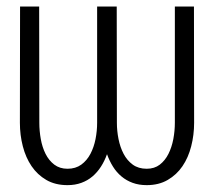

<svg xmlns="http://www.w3.org/2000/svg" viewBox="-20 -548 640 579"><path d="M564.9 -528.3 565.4 -177.7Q565.4 -141.1 556.6 -106.9Q547.9 -72.8 530.3 -46.9Q512.7 -21 485.8 -5.4Q459 10.3 422.4 10.3Q398.9 10.3 380.1 3.4Q361.3 -3.4 346.4 -15.9Q331.5 -28.3 320.8 -45.4Q310.1 -62.5 302.7 -83Q295.4 -62.5 284.4 -45.4Q273.4 -28.3 258.8 -15.9Q244.1 -3.4 225.3 3.4Q206.5 10.3 183.6 10.3Q146.5 10.3 119.6 -5.4Q92.8 -21 75.2 -46.9Q57.6 -72.8 48.8 -106.9Q40 -141.1 40 -177.7L40.5 -528.3H98.1L98.6 -177.7Q98.6 -153.3 103 -128.7Q107.4 -104 117.4 -84Q127.4 -64 143.8 -51.5Q160.2 -39.1 183.6 -39.1Q208 -39.1 225.1 -51.5Q242.2 -64 252.7 -84Q263.2 -104 268.1 -128.7Q272.9 -153.3 272.9 -177.7V-528.3H332L332.5 -177.7Q332.5 -153.3 337.4 -128.7Q342.3 -104 352.8 -84Q363.3 -64 380.4 -51.5Q397.5 -39.1 422.4 -39.1Q445.8 -39.1 461.9 -51.5Q478 -64 488 -84Q498 -104 502.7 -128.7Q507.3 -153.3 507.3 -177.7V-528.3Z"/></svg>

Font: Roboto Mono Light
Style: Regular
Weight: 300
Designer: Google
Version: Version 2.000985; 2015; ttfautohint (v1.3)